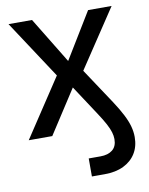

<svg xmlns="http://www.w3.org/2000/svg" viewBox="-82 -576 650 840"><g transform="rotate(-10 243.0 -156.0)"><path d="M314.5 204.1Q300.3 204.1 286.4 204.1Q272.5 204.1 257.8 204.1V124Q271.5 124 284.2 124Q296.9 124 310.1 124Q343.8 124 363.5 108.2Q383.3 92.3 383.3 60.1Q383.3 45.4 378.4 29.1Q373.5 12.7 361.8 -9.3Q350.1 -31.2 329.1 -63L243.2 -193.8L117.7 0H13.2L183.6 -257.8L14.2 -515.6H118.7L243.2 -311.5L367.7 -515.6H472.2L300.8 -257.8L405.3 -100.1Q429.7 -63 444.3 -34.2Q459 -5.4 465.6 18.8Q472.2 43 472.2 66.4Q472.2 108.4 453.1 139.2Q434.1 169.9 398.9 187Q363.8 204.1 314.5 204.1Z"/></g></svg>

Font: Inter Cardless Display
Style: Regular
Weight: 400
Designer: Rasmus Andersson
Foundry: rsms
Version: Version 4.001;git-9221beed3